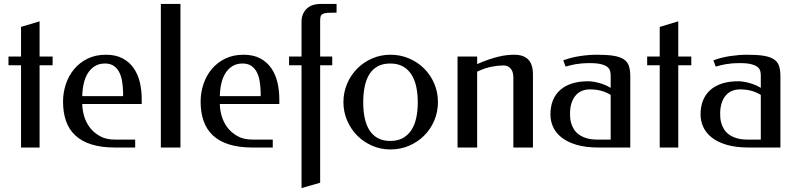

<svg xmlns="http://www.w3.org/2000/svg" viewBox="-20 -746 4029 971"><path d="M246.1 -416H180.2V0H86.4V-416H22.9V-460H86.4V-609.9L180.2 -638.2V-460H246.1Z M515.6 -469.2Q565.4 -469.2 599.9 -450.9Q634.3 -432.6 656 -401.4Q677.7 -370.1 687.3 -329.3Q696.8 -288.6 696.8 -243.2V-220.2H396Q396 -192.9 404.8 -161.1Q413.6 -129.4 433.3 -102.5Q453.1 -75.7 484.6 -57.9Q516.1 -40 562 -40H663.6V0H560.5Q492.2 0 442.6 -15.6Q393.1 -31.2 361.1 -61Q329.1 -90.8 314 -133.8Q298.8 -176.8 298.8 -231.9Q298.8 -277.8 313.2 -320.8Q327.6 -363.8 355.2 -396.7Q382.8 -429.7 423.1 -449.5Q463.4 -469.2 515.6 -469.2ZM510.7 -424.8Q480.5 -424.8 459 -411.1Q437.5 -397.5 423.6 -374.8Q409.7 -352.1 403.1 -322Q396.5 -292 396 -259.8H602.5V-280.8Q601.6 -309.1 597.4 -335Q593.3 -360.8 583 -380.9Q572.8 -400.9 555.4 -412.8Q538.1 -424.8 510.7 -424.8Z M793.5 -726.1H892.6V0H793.5Z M1211.4 -469.2Q1261.2 -469.2 1295.7 -450.9Q1330.1 -432.6 1351.8 -401.4Q1373.5 -370.1 1383.1 -329.3Q1392.6 -288.6 1392.6 -243.2V-220.2H1091.8Q1091.8 -192.9 1100.6 -161.1Q1109.4 -129.4 1129.2 -102.5Q1148.9 -75.7 1180.4 -57.9Q1211.9 -40 1257.8 -40H1359.4V0H1256.3Q1188 0 1138.4 -15.6Q1088.9 -31.2 1056.9 -61Q1024.9 -90.8 1009.8 -133.8Q994.6 -176.8 994.6 -231.9Q994.6 -277.8 1009 -320.8Q1023.4 -363.8 1051 -396.7Q1078.6 -429.7 1118.9 -449.5Q1159.2 -469.2 1211.4 -469.2ZM1206.5 -424.8Q1176.3 -424.8 1154.8 -411.1Q1133.3 -397.5 1119.4 -374.8Q1105.5 -352.1 1098.9 -322Q1092.3 -292 1091.8 -259.8H1298.3V-280.8Q1297.4 -309.1 1293.2 -335Q1289.1 -360.8 1278.8 -380.9Q1268.6 -400.9 1251.2 -412.8Q1233.9 -424.8 1206.5 -424.8Z M1660.2 -416H1599.1V178.2L1504.9 205.1V-416H1441.9V-460H1504.9V-642.1Q1506.3 -662.6 1513.9 -678.2Q1521.5 -693.8 1533.9 -704.6Q1546.4 -715.3 1563 -720.7Q1579.6 -726.1 1599.1 -726.1H1682.1V-682.1Q1654.3 -682.1 1637.9 -681.2Q1621.6 -680.2 1612.8 -675.8Q1604 -671.4 1601.6 -663.1Q1599.1 -654.8 1599.1 -640.1V-460H1660.2Z M1954.6 -469.2Q2004.9 -469.2 2048.8 -450.4Q2092.8 -431.6 2125.2 -399.2Q2157.7 -366.7 2176.3 -323Q2194.8 -279.3 2194.8 -230Q2194.8 -180.2 2176.3 -136.5Q2157.7 -92.8 2125.2 -60.3Q2092.8 -27.8 2048.8 -9Q2004.9 9.8 1954.6 9.8Q1905.3 9.8 1862.1 -9Q1818.8 -27.8 1786.6 -60.3Q1754.4 -92.8 1735.6 -136.5Q1716.8 -180.2 1716.8 -230Q1716.8 -279.3 1735.6 -323Q1754.4 -366.7 1786.6 -399.2Q1818.8 -431.6 1862.1 -450.4Q1905.3 -469.2 1954.6 -469.2ZM1953.6 -424.8Q1915.5 -424.8 1889.4 -410.2Q1863.3 -395.5 1847.2 -369.1Q1831.1 -342.8 1824 -306.6Q1816.9 -270.5 1816.9 -228Q1816.9 -186 1824.2 -150.4Q1831.5 -114.7 1847.7 -88.6Q1863.8 -62.5 1889.9 -47.9Q1916 -33.2 1953.6 -33.2Q1991.2 -33.2 2017.6 -47.9Q2043.9 -62.5 2060.8 -88.6Q2077.6 -114.7 2085.2 -150.4Q2092.8 -186 2092.8 -228Q2092.8 -270.5 2085.2 -306.6Q2077.6 -342.8 2060.8 -369.1Q2043.9 -395.5 2017.6 -410.2Q1991.2 -424.8 1953.6 -424.8Z M2393.1 -421.9Q2424.3 -435.5 2450.7 -444.6Q2477.1 -453.6 2500 -459.2Q2522.9 -464.8 2542.7 -467Q2562.5 -469.2 2581.1 -469.2Q2627 -469.2 2651.1 -445.3Q2675.3 -421.4 2675.3 -368.2V0H2576.2V-353Q2576.2 -363.8 2574 -375Q2571.8 -386.2 2565.9 -395Q2560.1 -403.8 2550 -409.4Q2540 -415 2524.9 -415Q2500 -415 2467.3 -408.9Q2434.6 -402.8 2393.1 -383.8V0H2293.9V-460H2393.1Z M2963.4 -426.8Q2939.9 -426.8 2922.6 -425.3Q2905.3 -423.8 2891.1 -421.4Q2877 -418.9 2864.7 -415.8Q2852.5 -412.6 2840.3 -409.2L2828.6 -440.9Q2869.6 -456.1 2914.3 -462.6Q2959 -469.2 2999 -469.2Q3050.3 -469.2 3083.3 -463.9Q3116.2 -458.5 3134.8 -446Q3153.3 -433.6 3160.4 -412.8Q3167.5 -392.1 3167.5 -360.8V0H3007.3Q2941.9 0 2895.8 -13.7Q2849.6 -27.3 2820.3 -50.5Q2791 -73.7 2777.3 -103.8Q2763.7 -133.8 2763.7 -167Q2763.7 -208 2776.6 -239.3Q2789.6 -270.5 2814 -291.7Q2838.4 -313 2873.5 -324Q2908.7 -335 2953.6 -335Q2978 -335 3009 -326.7Q3040 -318.4 3068.4 -301.8V-362.8Q3068.4 -374 3065.9 -385.5Q3063.5 -397 3053.2 -406Q3043 -415 3021.7 -420.9Q3000.5 -426.8 2963.4 -426.8ZM3068.4 -40V-266.1Q3044.9 -280.3 3019.5 -287.1Q2994.1 -293.9 2963.4 -293.9Q2939 -293.9 2920.2 -285.2Q2901.4 -276.4 2888.7 -260.3Q2876 -244.1 2869.4 -221.7Q2862.8 -199.2 2862.8 -171.9Q2862.8 -164.1 2863.5 -151.4Q2864.3 -138.7 2868.4 -124Q2872.6 -109.4 2881.1 -94.5Q2889.6 -79.6 2905.3 -67.4Q2920.9 -55.2 2944.8 -47.6Q2968.8 -40 3003.4 -40Z M3476.1 -416H3410.2V0H3316.4V-416H3252.9V-460H3316.4V-609.9L3410.2 -638.2V-460H3476.1Z M3722.7 -426.8Q3699.2 -426.8 3681.9 -425.3Q3664.6 -423.8 3650.4 -421.4Q3636.2 -418.9 3624 -415.8Q3611.8 -412.6 3599.6 -409.2L3587.9 -440.9Q3628.9 -456.1 3673.6 -462.6Q3718.3 -469.2 3758.3 -469.2Q3809.6 -469.2 3842.5 -463.9Q3875.5 -458.5 3894 -446Q3912.6 -433.6 3919.7 -412.8Q3926.8 -392.1 3926.8 -360.8V0H3766.6Q3701.2 0 3655 -13.7Q3608.9 -27.3 3579.6 -50.5Q3550.3 -73.7 3536.6 -103.8Q3522.9 -133.8 3522.9 -167Q3522.9 -208 3535.9 -239.3Q3548.8 -270.5 3573.2 -291.7Q3597.7 -313 3632.8 -324Q3668 -335 3712.9 -335Q3737.3 -335 3768.3 -326.7Q3799.3 -318.4 3827.6 -301.8V-362.8Q3827.6 -374 3825.2 -385.5Q3822.8 -397 3812.5 -406Q3802.2 -415 3781 -420.9Q3759.8 -426.8 3722.7 -426.8ZM3827.6 -40V-266.1Q3804.2 -280.3 3778.8 -287.1Q3753.4 -293.9 3722.7 -293.9Q3698.2 -293.9 3679.4 -285.2Q3660.6 -276.4 3647.9 -260.3Q3635.3 -244.1 3628.7 -221.7Q3622.1 -199.2 3622.1 -171.9Q3622.1 -164.1 3622.8 -151.4Q3623.5 -138.7 3627.7 -124Q3631.8 -109.4 3640.4 -94.5Q3648.9 -79.6 3664.6 -67.4Q3680.2 -55.2 3704.1 -47.6Q3728 -40 3762.7 -40Z"/></svg>

Font: Federo
Style: Regular
Weight: 400
Designer: Olexa M. Volochay | Cyreal.org
Foundry: Olexa M. Volochay | Cyreal.org
Version: Version 1.000